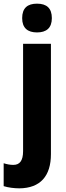

<svg xmlns="http://www.w3.org/2000/svg" viewBox="-65 -788 359 1048"><path d="M56 -689C56 -635 86 -611 137 -611C188 -611 218 -635 218 -689C218 -743 190 -768 137 -768C85 -768 56 -744 56 -689ZM41 240C155 239 213 173 213 53V-549H61V37C61 90 42 112 8 112C-10 112 -26 109 -45 103V228C-20 236 13 240 41 240Z"/></svg>

Font: Noto Sans Malayalam Condensed ExtraBold
Style: Regular
Weight: 800
Width: 3
Designer: Jelle Bosma - Monotype Design Team
Foundry: Monotype Imaging Inc.
Version: Version 2.104